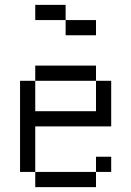

<svg xmlns="http://www.w3.org/2000/svg" viewBox="-20 -770 540 790"><path d="M437.5 -62.5V-125H375V-62.5H125V0H375V-62.5ZM375 -625V-687.5H250V-625ZM125 -62.5V-250H437.5V-437.5H375Q375 -437.5 375 -312.5H125Q125 -312.5 125 -437.5H62.5Q62.5 -437.5 62.5 -62.5ZM125 -437.5H375V-500H125ZM250 -687.5V-750H125V-687.5Z"/></svg>

Font: Unifont
Style: Regular
Weight: 500
Version: Version 15.1.04